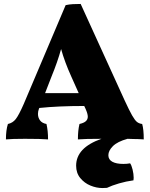

<svg xmlns="http://www.w3.org/2000/svg" viewBox="-20 -702 757 971"><path d="M638 124Q645 133 650.5 155.5Q656 178 656 197Q656 206 655 210Q618 215 582 225.5Q546 236 521 248Q511 249 498 249Q468 249 437.5 236.5Q407 224 386 198.5Q365 173 365 136Q365 45 493 0Q410 0 374 3Q374 -43 382 -75Q404 -80 414 -89Q424 -98 424 -112Q424 -126 413 -151L406 -166Q275 -166 179 -156L177 -152Q172 -139 172 -126Q172 -107 182.5 -93Q193 -79 215 -75Q223 -41 223 3Q189 0 106 0Q40 0 10 3Q10 -44 20 -75Q44 -80 59.5 -99.5Q75 -119 100 -176L312 -676Q330 -680 348.5 -681Q367 -682 388 -682L610 -195Q634 -143 648 -118.5Q662 -94 672.5 -85.5Q683 -77 699 -75Q707 -48 707 3Q679 1 654 1L625 0Q574 14 551 37Q528 60 528 83Q528 105 548 116Q568 127 604 127Q623 127 638 124ZM378 -231 340 -316Q307 -389 289 -454Q271 -389 241 -316L208 -231Z"/></svg>

Font: Vollkorn SC Black
Style: Regular
Weight: 900
Designer: Friedrich Althausen
Foundry: Friedrich Althausen
Version: Version 4.015